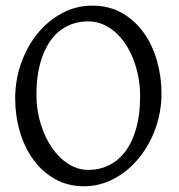

<svg xmlns="http://www.w3.org/2000/svg" viewBox="-20 -650 640 685"><path d="M480 -307.1Q480 -340.8 473.9 -373.8Q467.8 -406.7 456.5 -436.3Q445.3 -465.8 429 -491Q412.6 -516.1 392.1 -534.4Q371.6 -552.7 347.2 -563.2Q322.8 -573.7 294.9 -573.7Q251.5 -573.7 217 -555.4Q182.6 -537.1 158.9 -503.2Q135.3 -469.2 122.6 -420.9Q109.9 -372.6 109.9 -313Q109.9 -258.3 124.8 -209.5Q139.6 -160.6 164.8 -123.8Q189.9 -86.9 223.6 -65.4Q257.3 -43.9 294.9 -43.9Q335.4 -43.9 369.4 -60.8Q403.3 -77.6 428 -110.8Q452.6 -144 466.3 -193.4Q480 -242.7 480 -307.1ZM556.2 -315.9Q556.2 -271.5 546.1 -230Q536.1 -188.5 517.8 -151.6Q499.5 -114.7 474.1 -84.2Q448.7 -53.7 418.2 -31.7Q387.7 -9.8 352.8 2.4Q317.9 14.6 280.8 14.6Q222.2 14.6 176.3 -11.2Q130.4 -37.1 98.9 -80.6Q67.4 -124 50.8 -180.7Q34.2 -237.3 34.2 -298.8Q34.2 -365.2 55.7 -425.3Q77.1 -485.4 114.3 -530.8Q151.4 -576.2 201.4 -603Q251.5 -629.9 309.1 -629.9Q369.6 -629.9 415.8 -603.3Q461.9 -576.7 493.2 -532.7Q524.4 -488.8 540.3 -432.1Q556.2 -375.5 556.2 -315.9Z"/></svg>

Font: Noto Serif Devanagari
Style: Regular
Weight: 400
Designer: Monotype Design Team
Foundry: Monotype Imaging Inc.
Version: Version 1.01